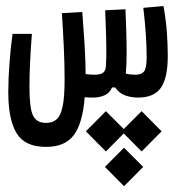

<svg xmlns="http://www.w3.org/2000/svg" viewBox="-20 -331 626 656"><path d="M137.2 170.9Q64.9 170.9 36.6 124Q8.3 77.1 8.3 -15.6Q8.3 -62 12.5 -116.5Q16.6 -170.9 22.9 -215.3H88.9Q85.4 -169.4 83 -123Q80.6 -76.7 80.6 -34.2Q80.6 39.6 93 64.2Q105.5 88.9 137.2 88.9Q159.7 88.9 173.6 76.4Q187.5 64 194.1 32.2Q200.7 0.5 200.7 -58.6Q200.7 -113.8 198 -170.7Q195.3 -227.5 191.4 -286.1L261.2 -290Q265.1 -241.2 268.8 -181.4Q272.5 -121.6 272.5 -78.1Q272.5 -78.1 272.5 -78.1Q272.5 -78.1 272.5 -78.1Q287.6 -75.7 302.2 -75.7Q322.8 -75.7 331.5 -82Q340.3 -88.4 341.8 -104Q343.3 -124 343.3 -156Q343.3 -188 342 -224.6Q340.8 -261.2 339.4 -295.9L408.7 -299.3Q410.2 -265.1 411.4 -225.1Q412.6 -185.1 412.6 -147.9Q412.6 -110.8 410.2 -85.4Q409.7 -82.5 409.7 -79.6Q424.3 -75.7 441.4 -75.7Q463.9 -75.7 472.4 -87.2Q481 -98.6 481 -134.3Q481 -171.9 478.3 -212.9Q475.6 -253.9 469.7 -304.2L538.6 -310.5Q547.4 -260.7 550.3 -219Q553.2 -177.2 553.2 -139.2Q553.2 -65.4 530 -31.5Q506.8 2.4 451.7 2.4Q428.7 2.4 408 -4.9Q387.2 -12.2 373.5 -32.2H362.8Q355 -13.2 337.4 -5.4Q319.8 2.4 295.9 2.4Q282.2 2.4 269.5 1Q262.2 91.3 231.9 131.1Q201.7 170.9 137.2 170.9ZM463.9 48.8 532.2 117.7 463.9 186.5 402.8 125 341.8 186.5 273.4 117.7 341.8 48.8 402.8 109.9ZM403.8 173.8 469.2 239.3 403.8 305.2 338.4 239.3Z"/></svg>

Font: Cascadia Mono SemiLight
Style: Regular
Weight: 350
Monospace: yes
Designer: Aaron Bell
Foundry: Saja Typeworks
Version: Version 2404.023; ttfautohint (v1.8.4)